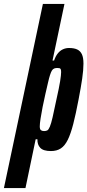

<svg xmlns="http://www.w3.org/2000/svg" viewBox="-80 -763 446 980"><path d="M-60 197 139 -743H249L188 -454H196Q204 -477 215.5 -491Q227 -505 241.5 -511.5Q256 -518 272 -518Q298 -518 314 -510.5Q330 -503 338 -486Q346 -469 346 -438Q346 -406 339.5 -361.5Q333 -317 321 -255Q307 -181 294 -130.5Q281 -80 266 -49.5Q251 -19 230.5 -5.5Q210 8 180 8Q141 8 125.5 -8.5Q110 -25 111 -52H102L50 197ZM145 -94Q155 -94 161.5 -97.5Q168 -101 174.5 -116.5Q181 -132 188.5 -164.5Q196 -197 208 -255Q222 -317 227 -349Q232 -381 232 -395Q232 -405 230 -409.5Q228 -414 223.5 -415Q219 -416 212 -416Q204 -416 197 -413.5Q190 -411 185 -403Q180 -395 175 -379Q171 -367 165 -341Q159 -315 151.5 -282.5Q144 -250 137.5 -217Q131 -184 127 -157.5Q123 -131 123 -118Q123 -103 129 -98.5Q135 -94 145 -94Z"/></svg>

Font: Saira UltraCondensed ExtraBold
Style: Italic
Weight: 800
Width: 1
Italic angle: -12°
Designer: Hector Gatti with collaboration of the Omnibus-Type team
Foundry: Omnibus-Type
Version: Version 1.101